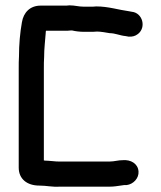

<svg xmlns="http://www.w3.org/2000/svg" viewBox="-20 -664 603 718"><path d="M239 -644C233 -643 227 -643 222 -643H132C92 -643 68 -617 62 -581C55 -542 51 -498 51 -453C50 -439 50 -424 50 -407V-37C50 5 81 30 127 30C154 30 176 36 203 34H391C405 34 418 32 431 30L445 28H454C478 25 500 3 498 -23C496 -52 469 -68 438 -65C422 -65 407 -60 391 -60H202C195 -60 188 -60 182 -61L158 -63C154 -63 149 -63 144 -64V-407C144 -422 144 -437 145 -450C145 -484 149 -511 151 -541C151 -544 151 -546 152 -549H222C229 -549 237 -549 244 -550H250C262 -547 279 -545 294 -545H316C325 -545 334 -545 343 -546C356 -546 379 -542 390 -540C411 -540 428 -531 450 -529L461 -527C474 -526 486 -529 496 -537C528 -562 513 -616 473 -620L462 -622C424 -627 385 -640 340 -640C332 -639 324 -639 316 -639H294C273 -639 261 -644 239 -644Z"/></svg>

Font: Electronic
Style: ExBlk
Weight: 900
Version: Version 1.011